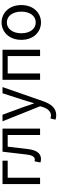

<svg xmlns="http://www.w3.org/2000/svg" viewBox="848 -1386 747 2484"><g transform="rotate(-90 1222.0 -144.5)"><path d="M82 0H164V-419H385V-486H82Z M405 12C477 12 520 -42 534 -150C545 -239 556 -330 566 -419H717V0H800V-486H501C489 -381 477 -276 464 -171C455 -99 433 -68 399 -68C390 -68 383 -70 377 -72L361 4C375 9 387 12 405 12Z M972 209C1070 209 1120 136 1154 40L1337 -486H1257L1170 -217C1157 -174 1143 -124 1129 -80H1125C1110 -125 1093 -175 1078 -217L979 -486H894L1089 1L1078 37C1058 97 1023 141 968 141C956 141 941 137 931 134L915 199C931 205 950 209 972 209Z M1431 0H1513V-419H1738V0H1820V-486H1431Z M2173 12C2292 12 2398 -81 2398 -242C2398 -405 2292 -498 2173 -498C2054 -498 1948 -405 1948 -242C1948 -81 2054 12 2173 12ZM2173 -56C2090 -56 2033 -131 2033 -242C2033 -354 2090 -430 2173 -430C2257 -430 2313 -354 2313 -242C2313 -131 2257 -56 2173 -56Z"/></g></svg>

Font: Giro Sans Regular
Style: Regular
Weight: 400
Designer: Paul D. Hunt
Foundry: Adobe Systems Incorporated
Version: Version 1.000;PS 1.0;hotconv 1.0.88;makeotf.lib2.5.647800